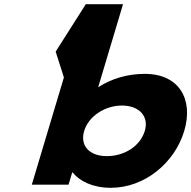

<svg xmlns="http://www.w3.org/2000/svg" viewBox="-20 -880 911 915"><path d="M858 -256C813.1 -106 671.9 15 507.8 15C423.1 15 359.8 -16 326.4 -58H324L306.6 0H131.6L284.5 -511L245.3 -634L388.9 -860H566.3L447.8 -464C510.9 -505 586.8 -528 670.2 -528C834.3 -528 902.8 -406 858 -256ZM670 -256C691.2 -327 642 -377 560.9 -377C481.1 -377 402.4 -327 381.2 -256C360.2 -186 405.4 -136 488.9 -136C576 -136 649 -186 670 -256Z"/></svg>

Font: Hussar
Style: BdSuprExtOblThree
Weight: 700
Foundry: Cannot Into Space Fonts
Version: Version 2.00